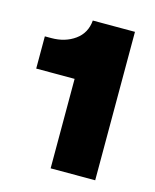

<svg xmlns="http://www.w3.org/2000/svg" viewBox="-76 -813 436 541"><g transform="rotate(15 142.5 -542.5)"><path d="M122 -326V-587H10V-681H29Q69 -681 97.5 -701.5Q126 -722 129 -759H252V-326Z"/></g></svg>

Font: Mona Sans Expanded ExtraBold
Style: Regular
Weight: 800
Width: 7
Designer: Deni Anggara
Foundry: GitHub
Version: Version 1.001; ttfautohint (v1.8.4.7-5d5b);gftools[0.9.33]